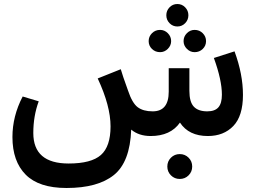

<svg xmlns="http://www.w3.org/2000/svg" viewBox="-20 -678 1283 957"><path d="M903 -562.5Q887 -546 864 -546Q841 -546 825 -562.5Q809 -579 809 -602Q809 -625 825 -641.5Q841 -658 864 -658Q887 -658 903 -641.5Q919 -625 919 -602Q919 -579 903 -562.5ZM778 -418Q754 -418 737.5 -434Q721 -450 721 -473Q721 -496 737.5 -512.5Q754 -529 778 -529Q800 -529 816.5 -512.5Q833 -496 833 -473Q833 -451 816.5 -434.5Q800 -418 778 -418ZM895 -473Q895 -496 911.5 -512.5Q928 -529 950 -529Q974 -529 990.5 -512.5Q1007 -496 1007 -473Q1007 -450 990.5 -434Q974 -418 950 -418Q928 -418 911.5 -434.5Q895 -451 895 -473ZM1149 -422Q1191 -308 1191 -205Q1191 -100 1143 -50Q1095 0 1016 0Q921 0 877 -67Q830 0 731 0Q672 0 634 -32Q628 130 547.5 194.5Q467 259 312 259H311Q174 259 108 192.5Q42 126 42 5Q42 -99 93 -197L173 -173Q146 -100 146 -15Q146 137 322 137Q435 137 483 94.5Q531 52 531 -48Q531 -150 467 -287L582 -333Q589 -307 618 -227Q639 -164 666.5 -143.5Q694 -123 741 -123Q821 -123 821 -221V-338H924V-225Q924 -170 946 -146.5Q968 -123 1013 -123Q1051 -123 1068.5 -143Q1086 -163 1086 -206Q1086 -279 1046 -389ZM832 108Q850 90 876 90Q902 90 920 108Q938 126 938 152Q938 178 920 196Q902 214 876 214Q850 214 832 196Q814 178 814 152Q814 126 832 108Z"/></svg>

Font: FiraGO Medium
Style: Regular
Weight: 500
Designer: bBox Type
Foundry: bBox Type GmbH
Version: Version 1.001;PS 001.001;hotconv 1.0.88;makeotf.lib2.5.64775